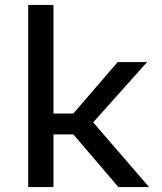

<svg xmlns="http://www.w3.org/2000/svg" viewBox="-20 -763 661 783"><path d="M95 0V-743H198V-300H279L460 -510H580L360 -264L588 0H463L279 -215H198V0Z"/></svg>

Font: Saira Expanded Medium
Style: Regular
Weight: 500
Width: 7
Designer: Hector Gatti with collaboration of the Omnibus-Type team
Foundry: Omnibus-Type
Version: Version 1.100; ttfautohint (v1.8.3)